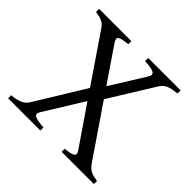

<svg xmlns="http://www.w3.org/2000/svg" viewBox="-156 -771 926 926"><g transform="rotate(45 307.5 -307.5)"><path d="M379.9 0V-21Q401.4 -22.9 414.6 -26.1Q427.7 -29.3 433.6 -33.9Q439.5 -38.6 438.7 -45.4Q438 -52.2 431.2 -62L294.9 -261.2L171.9 -62Q158.2 -40.5 174.1 -32.2Q189.9 -23.9 234.9 -21V0H15.1V-21Q46.9 -23.4 69.3 -32.5Q91.8 -41.5 104 -62L258.8 -314.5L96.2 -553.2Q88.9 -564 82 -570.8Q75.2 -577.6 66.7 -582Q58.1 -586.4 47.1 -589.1Q36.1 -591.8 20 -594.2V-615.2H240.2V-594.2Q198.7 -590.3 186.3 -582.5Q173.8 -574.7 188 -553.2L308.6 -376L418.9 -553.2Q425.8 -564.5 424.8 -571.5Q423.8 -578.6 415.5 -583.3Q407.2 -587.9 392.1 -590.3Q377 -592.8 355 -594.2V-615.2H576.2V-594.2Q558.6 -592.3 544.7 -589.6Q530.8 -586.9 520 -582.3Q509.3 -577.6 501.2 -570.6Q493.2 -563.5 486.8 -553.2L344.7 -323.2L522.9 -62Q530.3 -51.8 537.8 -44.7Q545.4 -37.6 554.4 -33Q563.5 -28.3 574.7 -25.6Q585.9 -22.9 600.1 -21V0Z"/></g></svg>

Font: Noto Serif Devanagari
Style: Bold
Weight: 700
Designer: Monotype Design Team
Foundry: Monotype Imaging Inc.
Version: Version 1.01